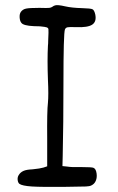

<svg xmlns="http://www.w3.org/2000/svg" viewBox="-20 -684 460 749"><path d="M195.3 -663.1Q205.1 -666 234.4 -659.2Q260.7 -653.3 298.8 -652.3Q334 -651.4 340.8 -647.9Q347.7 -644.5 351.6 -627.9Q357.4 -599.6 339.8 -587.9Q322.3 -576.2 276.4 -578.1Q251 -579.1 243.7 -577.6Q236.3 -576.2 233.4 -569.3Q227.5 -554.7 227.5 -358.4Q227.5 -201.2 224.6 -75.2L223.6 -36.1L242.2 -34.2Q258.8 -31.2 298.8 -32.2Q338.9 -32.2 344.7 -29.3Q354.5 -25.4 356.9 -6.8Q359.4 11.7 351.6 25.4Q346.7 34.2 336.9 39.1Q330.1 43 314.9 43.5Q299.8 43.9 234.4 44.9Q142.6 45.9 104.5 43.5Q66.4 41 55.7 33.2Q49.8 28.3 48.8 17.1Q47.9 5.9 53.7 -2Q59.6 -11.7 71.3 -17.1Q83 -22.5 106.4 -23.4Q136.7 -26.4 149.4 -30.3L164.1 -35.2V-142.6Q163.1 -251 167 -283.2Q169.9 -313.5 167 -373Q164.1 -450.2 167 -505.9Q168 -512.7 168 -525.4Q169.9 -564.5 168.9 -570.3Q168 -576.2 159.2 -578.1Q156.2 -578.1 154.3 -579.1Q138.7 -582 111.3 -582Q71.3 -584 63.5 -594.7Q57.6 -601.6 56.6 -615.7Q55.7 -629.9 61.5 -637.7Q68.4 -647.5 81.5 -650.4Q94.7 -653.3 133.8 -653.3Q165 -652.3 172.4 -653.3Q179.7 -654.3 183.6 -657.2Q190.4 -662.1 195.3 -663.1Z"/></svg>

Font: JasonHandwriting4
Style: Regular
Weight: 400
Version: Version 1.01.21